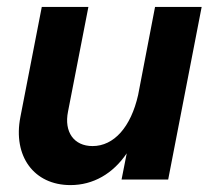

<svg xmlns="http://www.w3.org/2000/svg" viewBox="-20 -520 616 556"><path d="M184 16C250 16 307 -17 347 -76L332 0H467L564 -500H429L380 -245C359 -152 310 -97 248 -97C194 -97 165 -138 177 -197L236 -500H101L39 -181C17 -68 78 16 184 16Z"/></svg>

Font: Uncut Sans
Style: Bold Italic
Weight: 700
Italic angle: -11°
Designer: Kasper Nordkvist
Foundry: UNCUT.wtf
Version: Version 1.304;Glyphs 3.2 (3246)